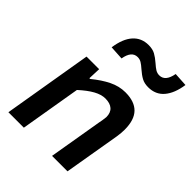

<svg xmlns="http://www.w3.org/2000/svg" viewBox="-232 -969 1098 1098"><g transform="rotate(45 317.0 -419.5)"><path d="M119 -541H221L218 -465H224Q275 -507 323 -530.5Q371 -554 421 -554Q495 -554 532 -516Q569 -478 569 -399Q569 -373 564 -341L506 0H381L436 -325L440 -346Q444 -370 444 -376Q444 -412 423.5 -430Q403 -448 365 -448Q333 -448 296.5 -428Q260 -408 215 -367L153 0H28ZM392 -712Q373 -729 359 -737.5Q345 -746 328 -746Q280 -746 268 -675L183 -680Q194 -758 230 -798.5Q266 -839 324 -839Q356 -839 378 -827Q400 -815 425 -793Q444 -776 458 -767.5Q472 -759 489 -759Q537 -759 550 -831L634 -826Q623 -750 587.5 -708Q552 -666 492 -666Q461 -666 439 -678Q417 -690 392 -712Z"/></g></svg>

Font: Nebula Sans Semibold
Style: Regular
Weight: 600
Italic angle: -9°
Designer: Paul D. Hunt for Adobe (as Source Sans)
Foundry: Nebula Entertainment & Broadcasting LLC
Version: Version 1.010